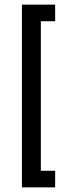

<svg xmlns="http://www.w3.org/2000/svg" viewBox="-20 -727 331 832"><path d="M75 -707H219V-635H157V13H219V85H75Z"/></svg>

Font: Athiti Medium
Style: Regular
Weight: 500
Designer: CadsonDemak Team
Foundry: CadsonDemak
Version: Version 1.033